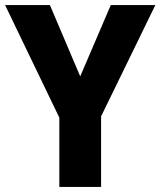

<svg xmlns="http://www.w3.org/2000/svg" viewBox="-20 -734 630 754"><path d="M295 -434 176 -714H0L213 -272V0H377V-277L590 -714H415Z"/></svg>

Font: Noto Sans Lao SemiCondensed ExtraBold
Style: Regular
Weight: 800
Width: 4
Designer: Monotype Design Team
Foundry: Monotype Imaging Inc.
Version: Version 2.003